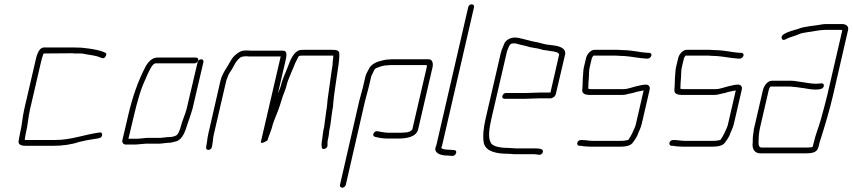

<svg xmlns="http://www.w3.org/2000/svg" viewBox="-20 -695 3970 894"><path d="M324 -474H186C157 -474 149 -429 142 -398L93 -187C84 -147 83 -115 74 -78C71 -66 70 -54 67 -41C62 -21 80 -16 101 -16H227C270 -16 314 -22 348 -34C368 -39 398 -45 420 -48L435 -50L441 -52C458 -52 462 -82 443 -78C369 -68 313 -43 233 -43H107C103 -43 99 -43 95 -44C97 -55 98 -66 101 -78C110 -116 111 -146 120 -187L169 -398C172 -411 178 -435 183 -446L318 -447C323 -446 329 -446 335 -446H352C356 -446 361 -446 367 -445C392 -439 424 -438 445 -428L454 -425C461 -422 467 -424 472 -433C477 -442 476 -447 469 -450L460 -454C442 -461 415 -466 393 -469L376 -471C370 -472 364 -472 359 -473C349 -473 335 -474 324 -474Z M892 -427H712C690 -427 671 -408 660 -389C624 -322 596 -242 576 -154L550 -43C547 -32 554 -23 564 -22H609C616 -22 626 -23 635 -24L659 -26H716C721 -26 727 -26 734 -27L751 -29C757 -30 762 -30 766 -30C775 -30 793 -35 801 -37C832 -47 844 -88 855 -124L863 -146C869 -164 870 -167 876 -187L927 -405C929 -413 925 -419 917 -419C909 -419 902 -413 900 -405L849 -188C844 -169 842 -166 836 -149L828 -127C822 -109 817 -81 805 -68C799 -61 781 -57 771 -57C766 -57 761 -57 755 -56L736 -54C731 -53 727 -53 722 -53H664C650 -52 630 -49 615 -49H578L603 -154C610 -186 620 -222 629 -252C639 -288 655 -321 668 -351C675 -364 689 -400 705 -400H885C893 -400 901 -406 903 -414C905 -422 900 -427 892 -427Z M1481 -54C1481 -49 1480 -45 1479 -41C1478 -36 1478 -30 1477 -22L1478 -11C1477 6 1504 -1 1505 -17V-28C1505 -34 1505 -38 1506 -41C1510 -57 1512 -71 1513 -86C1521 -119 1522 -151 1528 -185C1531 -196 1531 -207 1532 -218C1535 -255 1542 -292 1547 -331C1552 -370 1561 -410 1560 -444C1560 -461 1546 -463 1526 -463H1395C1390 -463 1384 -463 1377 -462C1349 -456 1332 -417 1321 -386C1310 -356 1295 -329 1287 -293C1284 -284 1280 -274 1276 -265C1276 -264 1275 -262 1274 -260L1309 -410C1314 -433 1320 -459 1298 -459H1155C1150 -459 1143 -459 1135 -460C1126 -460 1118 -460 1111 -459C1089 -454 1067 -434 1056 -415C1040 -384 1015 -356 1006 -317L950 -72C945 -52 945 -35 941 -18L940 -11C938 -3 942 3 950 3C958 3 965 -3 967 -11L968 -18C972 -36 971 -51 976 -71L1033 -317C1034 -322 1036 -326 1038 -331C1044 -350 1050 -358 1061 -374C1070 -389 1075 -404 1087 -416C1098 -429 1106 -433 1128 -433C1136 -432 1143 -432 1149 -432H1287L1195 -36C1193 -29 1198 -28 1208 -32C1218 -36 1224 -40 1226 -43C1232 -64 1240 -80 1246 -100C1248 -109 1251 -119 1255 -130C1269 -164 1281 -195 1292 -232C1298 -253 1307 -271 1313 -292C1317 -311 1324 -328 1330 -342L1339 -364C1342 -371 1345 -377 1347 -382L1354 -400L1364 -420C1366 -425 1370 -435 1375 -435C1380 -436 1385 -436 1389 -436H1532L1531 -421C1528 -404 1530 -400 1527 -383L1523 -357C1518 -321 1512 -279 1507 -243C1504 -227 1504 -202 1500 -184L1496 -154C1495 -144 1493 -135 1492 -126C1491 -112 1490 -112 1489 -103C1488 -96 1486 -90 1485 -84C1485 -79 1484 -74 1483 -71C1483 -66 1482 -59 1481 -54Z M1590 166 1680 -226C1683 -239 1693 -274 1696 -286L1708 -337C1709 -342 1711 -346 1713 -349C1720 -361 1722 -376 1735 -379C1750 -385 1766 -391 1785 -391C1793 -392 1800 -392 1805 -392H1967C1967 -388 1968 -385 1967 -382L1900 -93C1900 -92 1898 -90 1896 -88C1889 -81 1875 -78 1863 -78C1854 -77 1847 -77 1840 -77H1787C1770 -77 1752 -82 1737 -84C1720 -87 1710 -61 1726 -58C1740 -54 1763 -50 1781 -50H1834C1872 -50 1918 -56 1927 -93L1994 -382C1998 -401 1993 -419 1976 -419H1811C1806 -419 1800 -419 1791 -418C1782 -418 1774 -417 1767 -415C1738 -409 1708 -399 1696 -371C1691 -360 1684 -351 1681 -337L1669 -285C1666 -274 1656 -238 1653 -226L1563 166C1561 173 1567 179 1574 179C1581 179 1588 173 1590 166Z M2160 -661 2013 -24C2012 -20 2011 -16 2009 -12C1999 16 2027 27 2054 29C2061 29 2068 29 2075 30L2087 31C2104 31 2112 4 2095 4L2084 3C2076 2 2069 2 2062 2C2055 1 2033 -1 2035 -8C2037 -13 2039 -19 2040 -24L2187 -661C2189 -669 2184 -675 2176 -675C2168 -675 2162 -669 2160 -661Z M2352 -6C2320 -6 2277 -10 2266 -29C2251 -54 2258 -97 2268 -142L2339 -449C2340 -454 2342 -460 2345 -467C2351 -482 2354 -493 2370 -493C2375 -493 2380 -493 2384 -492L2402 -487C2417 -484 2437 -479 2450 -475L2473 -471C2488 -469 2498 -465 2511 -462L2528 -460L2545 -457C2557 -456 2586 -452 2583 -439L2543 -264H2493C2480 -264 2445 -262 2430 -262H2335C2328 -262 2321 -255 2319 -248C2317 -241 2322 -235 2329 -235H2424C2438 -235 2474 -237 2487 -237H2541C2553 -237 2565 -245 2568 -257L2611 -440C2618 -471 2583 -481 2554 -484L2538 -486C2526 -487 2517 -489 2506 -492C2485 -499 2459 -501 2438 -508L2414 -514C2401 -517 2392 -520 2376 -520C2356 -520 2337 -509 2329 -494C2325 -484 2315 -462 2312 -449L2241 -142C2231 -99 2227 -58 2233 -28C2243 10 2290 21 2346 21C2356 21 2366 23 2376 23H2468C2483 23 2498 32 2506 17C2516 -2 2490 -4 2474 -4H2382C2372 -4 2362 -6 2352 -6Z M3003 -449H2996C2987 -449 2974 -452 2966 -452C2936 -457 2905 -462 2872 -462C2865 -463 2859 -463 2852 -463H2748C2731 -463 2713 -443 2709 -425L2699 -383C2696 -371 2696 -358 2695 -348C2692 -323 2694 -301 2691 -276C2690 -259 2705 -253 2725 -253H2876C2883 -253 2890 -254 2895 -255C2908 -259 2916 -259 2930 -263C2945 -269 2961 -270 2977 -274L2941 -118C2940 -112 2938 -107 2936 -102C2930 -90 2928 -82 2922 -71C2917 -60 2911 -52 2905 -43H2904C2892 -40 2881 -39 2868 -39H2742C2725 -39 2706 -43 2691 -43H2685C2677 -43 2670 -38 2668 -30C2666 -23 2671 -16 2678 -16H2684C2688 -16 2692 -15 2697 -14C2708 -13 2724 -12 2736 -12H2862C2888 -12 2917 -14 2928 -33C2935 -42 2943 -54 2948 -65C2954 -83 2964 -99 2968 -118L3005 -278C3008 -291 3001 -301 2988 -301C2974 -301 2964 -298 2950 -295C2929 -291 2905 -280 2883 -280H2732C2727 -280 2723 -281 2719 -282C2720 -300 2720 -320 2722 -336C2723 -350 2722 -367 2726 -383L2736 -425C2736 -427 2742 -433 2743 -436H2845C2852 -436 2857 -436 2864 -435C2897 -435 2930 -429 2959 -425C2968 -425 2981 -422 2989 -422H2996C3003 -422 3011 -429 3013 -436C3015 -443 3010 -449 3003 -449Z M3432 -449H3425C3416 -449 3403 -452 3395 -452C3365 -457 3334 -462 3301 -462C3294 -463 3288 -463 3281 -463H3177C3160 -463 3142 -443 3138 -425L3128 -383C3125 -371 3125 -358 3124 -348C3121 -323 3123 -301 3120 -276C3119 -259 3134 -253 3154 -253H3305C3312 -253 3319 -254 3324 -255C3337 -259 3345 -259 3359 -263C3374 -269 3390 -270 3406 -274L3370 -118C3369 -112 3367 -107 3365 -102C3359 -90 3357 -82 3351 -71C3346 -60 3340 -52 3334 -43H3333C3321 -40 3310 -39 3297 -39H3171C3154 -39 3135 -43 3120 -43H3114C3106 -43 3099 -38 3097 -30C3095 -23 3100 -16 3107 -16H3113C3117 -16 3121 -15 3126 -14C3137 -13 3153 -12 3165 -12H3291C3317 -12 3346 -14 3357 -33C3364 -42 3372 -54 3377 -65C3383 -83 3393 -99 3397 -118L3434 -278C3437 -291 3430 -301 3417 -301C3403 -301 3393 -298 3379 -295C3358 -291 3334 -280 3312 -280H3161C3156 -280 3152 -281 3148 -282C3149 -300 3149 -320 3151 -336C3152 -350 3151 -367 3155 -383L3165 -425C3165 -427 3171 -433 3172 -436H3274C3281 -436 3286 -436 3293 -435C3326 -435 3359 -429 3388 -425C3397 -425 3410 -422 3418 -422H3425C3432 -422 3440 -429 3442 -436C3444 -443 3439 -449 3432 -449Z M3532 -274 3492 -101C3490 -94 3489 -88 3489 -82L3486 -62C3484 -50 3486 -33 3484 -22C3484 0 3494 19 3521 19H3731C3755 19 3784 17 3790 -8C3793 -15 3794 -22 3795 -27C3796 -32 3798 -39 3801 -47C3821 -110 3843 -183 3859 -252L3929 -556C3933 -573 3919 -583 3901 -583H3831C3824 -583 3817 -583 3811 -582C3772 -574 3729 -574 3695 -560C3674 -553 3611 -540 3620 -516C3626 -499 3647 -519 3659 -521C3672 -526 3688 -530 3700 -536C3711 -541 3727 -543 3739 -545C3766 -548 3796 -556 3824 -556H3894C3897 -556 3900 -555 3902 -554L3832 -252C3824 -217 3812 -176 3803 -142C3791 -99 3777 -68 3768 -27C3767 -22 3766 -17 3763 -10C3758 -9 3754 -9 3751 -9C3747 -8 3742 -8 3737 -8H3527C3515 -8 3512 -18 3512 -28C3512 -50 3513 -75 3519 -101L3559 -274C3561 -281 3563 -288 3568 -292H3653C3659 -292 3665 -292 3670 -291L3690 -289C3697 -288 3703 -287 3711 -286C3733 -284 3752 -278 3775 -278C3792 -278 3815 -279 3816 -296C3817 -313 3797 -305 3781 -305C3752 -305 3726 -312 3699 -315L3680 -318C3673 -319 3667 -319 3660 -319H3574C3554 -319 3537 -296 3532 -274Z"/></svg>

Font: Electronic
Style: LtIt
Weight: 300
Version: Version 1.011